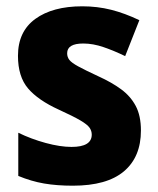

<svg xmlns="http://www.w3.org/2000/svg" viewBox="-20 -579 500 609"><path d="M427 -165Q427 -81 373 -35.5Q319 10 211 10Q160 10 119.5 3Q79 -4 38 -21V-158Q79 -138 125 -125.5Q171 -113 207 -113Q271 -113 271 -152Q271 -164 264 -174Q257 -184 235 -197Q213 -210 167 -231Q101 -261 69 -298.5Q37 -336 37 -402Q37 -479 92 -519Q147 -559 241 -559Q289 -559 332.5 -548Q376 -537 422 -515L377 -401Q342 -418 308.5 -429.5Q275 -441 244 -441Q193 -441 193 -410Q193 -398 200 -389Q207 -380 228 -368.5Q249 -357 292 -337Q334 -318 364 -296Q394 -274 410.5 -243Q427 -212 427 -165Z"/></svg>

Font: Noto Sans Sinhala SemiCondensed ExtraBold
Style: Regular
Weight: 800
Width: 4
Designer: Jelle Bosma - Monotype Design Team
Foundry: Monotype Imaging Inc.
Version: Version 2.006; ttfautohint (v1.8.4.7-5d5b)